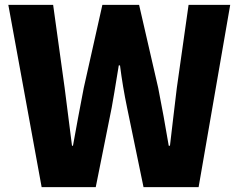

<svg xmlns="http://www.w3.org/2000/svg" viewBox="-20 -764 975 784"><path d="M14 -744H197L244 -405L274 -169H278Q298 -281 322 -405L398 -744H548L626 -405L648 -289Q663 -200 669 -169H674Q679 -215 688 -288L702 -405L750 -744H920L791 0H566L499 -324Q481 -410 470 -497H465Q443 -361 436 -324L371 0H150Z"/></svg>

Font: Source Han Sans CN Heavy
Style: Bold
Weight: 900
Designer: Ryoko NISHIZUKA (kana & ideographs); Paul D. Hunt (Latin, Greek & Cyrillic); Wenlong ZHANG (bopomofo); Sandoll Communica
Foundry: Adobe Systems Incorporated
Version: Version 1.000;PS 1;hotconv 1.0.78;makeotf.lib2.5.61930